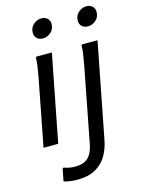

<svg xmlns="http://www.w3.org/2000/svg" viewBox="-144 -841 856 1162"><g transform="rotate(-15 284.0 -260.0)"><path d="M213 -640Q189 -640 175 -653.5Q161 -667 161 -688Q161 -721 183.5 -740.5Q206 -760 233 -760Q257 -760 271 -746.5Q285 -733 285 -712Q285 -679 262.5 -659.5Q240 -640 213 -640ZM44 0 116 -372Q120 -392 126 -424Q132 -456 136.5 -487Q141 -518 140 -536L144 -544H242L136 0ZM495 -640Q471 -640 457 -653.5Q443 -667 443 -688Q443 -721 465.5 -740.5Q488 -760 515 -760Q539 -760 553 -746.5Q567 -733 567 -712Q567 -679 544.5 -659.5Q522 -640 495 -640ZM108 228 124 148H132Q149 154 165.5 157Q182 160 200 160Q254 160 282 133Q310 106 320 52L402 -372Q406 -392 412 -424Q418 -456 422.5 -487Q427 -518 426 -536L430 -544H528L412 52Q402 104 377 146.5Q352 189 307 214.5Q262 240 192 240Q165 240 142 236Q119 232 108 228Z"/></g></svg>

Font: Kufam
Style: Italic
Weight: 400
Italic angle: -11°
Designer: Artur Schmal
Foundry: Original Type
Version: Version 1.301; ttfautohint (v1.8.3)